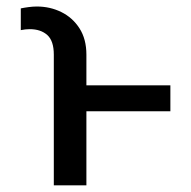

<svg xmlns="http://www.w3.org/2000/svg" viewBox="-20 -558 574 578"><path d="M240.1 0H142V-393.5Q142 -435 122.3 -452.6Q102.6 -470.2 69.6 -470.2Q56.8 -470.2 42.6 -467.3V-532.7Q52.2 -534.8 65.7 -536.6Q79.2 -538.4 90.9 -538.4Q130.7 -538.4 164.6 -521.7Q198.5 -505 219.3 -472.7Q240.1 -440.3 240.1 -393.5V-301.1H492.9V-223H240.1Z"/></svg>

Font: Inter UI
Style: Regular
Weight: 400
Designer: Rasmus Andersson
Foundry: rsms
Version: Version 2.2